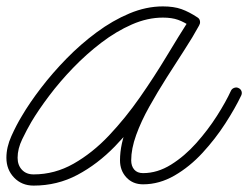

<svg xmlns="http://www.w3.org/2000/svg" viewBox="-22 -555 776 600"><path d="M600 -476Q596 -470 589 -468.5Q582 -467 576 -471Q554 -486 534.5 -493Q515 -500 487 -500Q439 -500 390 -478.5Q341 -457 294.5 -421.5Q248 -386 206.5 -343Q165 -300 131.5 -255.5Q98 -211 76 -174Q62 -150 47.5 -120Q33 -90 33 -62Q33 -39 46.5 -24.5Q60 -10 83 -10Q149 -10 208 -43.5Q267 -77 318.5 -131.5Q370 -186 415 -250.5Q460 -315 498.5 -379Q537 -443 569 -493Q574 -500 581 -501Q588 -502 593 -499Q599 -495 601.5 -489Q604 -483 600 -475Q581 -440 554 -398.5Q527 -357 498.5 -312Q470 -267 444.5 -221.5Q419 -176 403.5 -133Q388 -90 388 -54Q388 -36 397.5 -25Q407 -14 425 -14Q470 -14 512.5 -40.5Q555 -67 591.5 -108Q628 -149 656 -193Q684 -237 700 -272Q703 -278 710 -280.5Q717 -283 723 -280Q730 -277 732.5 -270.5Q735 -264 732 -257Q713 -217 682 -169Q651 -121 611 -77.5Q571 -34 523.5 -6.5Q476 21 425 21Q393 21 373 -0.5Q353 -22 353 -54Q353 -105 376.5 -162Q400 -219 435.5 -277Q471 -335 507.5 -390Q544 -445 569 -492Q573 -499 579.5 -500Q586 -501 592 -497Q598 -494 600.5 -487.5Q603 -481 599 -474Q564 -419 523.5 -352.5Q483 -286 437 -219.5Q391 -153 337 -97.5Q283 -42 220 -8.5Q157 25 83 25Q46 25 22 0Q-2 -25 -2 -62Q-2 -95 13.5 -129.5Q29 -164 46 -192Q70 -233 106 -280Q142 -327 186 -372Q230 -417 280 -454Q330 -491 382.5 -513Q435 -535 487 -535Q521 -535 545 -526.5Q569 -518 596 -500Q602 -496 603 -488.5Q604 -481 600 -476Z"/></svg>

Font: FRB American Cursive Guidelines Arrows
Style: Italic
Weight: 400
Italic angle: -25°
Version: Version 2.0;Modular Font Editor K font №1